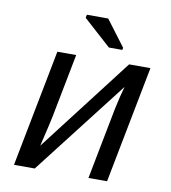

<svg xmlns="http://www.w3.org/2000/svg" viewBox="-81 -783 761 853"><g transform="rotate(10 300.0 -356.5)"><path d="M226.6 -528.3 170.4 -239.3Q168 -224.6 139.2 -104L465.3 -528.3H561.5L459 0H375L437.5 -322.3Q451.2 -387.2 462.9 -426.3L132.8 0H39.1L141.6 -528.3ZM363.8 -586.4 239.3 -698.7 242.2 -712.9H338.4L426.3 -596.2L424.3 -586.4Z"/></g></svg>

Font: Liberation Mono
Style: Italic
Weight: 400
Italic angle: -12°
Monospace: yes
Designer: Steve Matteson
Foundry: Ascender Corporation
Version: Version 2.1.5